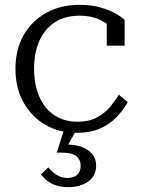

<svg xmlns="http://www.w3.org/2000/svg" viewBox="-20 -539 584 795"><path d="M301 -35Q348 -35 381 -52.5Q414 -70 436 -96.5Q458 -123 472 -147L509 -116Q489 -81 460.5 -52Q432 -23 392.5 -6Q353 11 299 11Q224 11 166.5 -23Q109 -57 76.5 -116.5Q44 -176 44 -254Q44 -333 77 -392Q110 -451 170 -485Q230 -519 310 -519Q359 -519 396.5 -508Q434 -497 459.5 -482.5Q485 -468 496 -456V-350H422V-453Q432 -450 440.5 -445Q449 -440 454.5 -432.5Q460 -425 461.5 -417.5Q463 -410 459 -402Q442 -432 402 -453Q362 -474 310 -474Q248 -474 206 -446Q164 -418 142.5 -368.5Q121 -319 121 -254Q121 -205 133.5 -164Q146 -123 169 -94.5Q192 -66 225.5 -50.5Q259 -35 301 -35ZM298 -4 256 71 249 60Q285 58 314.5 68Q344 78 361 97.5Q378 117 378 146Q378 169 369 186Q360 203 343.5 214Q327 225 306.5 230.5Q286 236 263 236Q222 236 194.5 221.5Q167 207 150 183L180 154Q189 165 200.5 175Q212 185 227 191.5Q242 198 260 198Q285 198 299.5 185Q314 172 314 147Q314 123 296.5 108Q279 93 236 93H215L246 -4Z"/></svg>

Font: Roboto Serif 36pt Light
Style: Regular
Weight: 300
Designer: Greg Gazdowicz
Foundry: Commercial Type
Version: Version 1.008